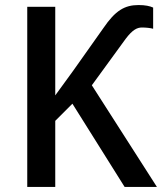

<svg xmlns="http://www.w3.org/2000/svg" viewBox="-20 -741 642 761"><path d="M529 -721C474 -721 437 -699 390 -630L293 -493C264 -451 229 -405 199 -363V-714H88V0H199V-262L267 -330L474 0H602L344 -403L478 -587C506 -624 524 -632 543 -632C558 -632 577 -630 587 -627V-711C574 -717 556 -721 529 -721Z"/></svg>

Font: Noto Sans Thai Medium
Style: Regular
Weight: 500
Designer: Monotype Design Team
Foundry: Monotype Imaging Inc.
Version: Version 1.901